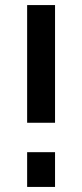

<svg xmlns="http://www.w3.org/2000/svg" viewBox="-20 -737 324 757"><path d="M87 -253V-717H197V-253ZM87 0V-137H197V0Z"/></svg>

Font: Raleway SemiBold
Style: Regular
Weight: 600
Designer: Matt McInerney, Pablo Impallari, Rodrigo Fuenzalida
Foundry: Matt McInerney, Pablo Impallari, Rodrigo Fuenzalida
Version: Version 4.026